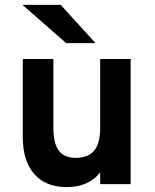

<svg xmlns="http://www.w3.org/2000/svg" viewBox="-20 -752 632 784"><path d="M252.5 12Q167 12 120 -41.2Q73 -94.5 73 -192V-511H198V-231Q198 -166.5 220 -137Q242 -107.5 289.5 -107.5Q340.5 -107.5 364.8 -137.2Q389 -167 389 -229V-511H513.5V0H389V-48Q365.5 -18 331.2 -3Q297 12 252.5 12ZM250 -576 72 -732H228L370 -576Z"/></svg>

Font: Undotted
Style: Bold
Weight: 700
Designer: Delve Withrington, Dave Bailey, Thomas Jockin
Foundry: Delve Fonts LLC
Version: Version 4.000